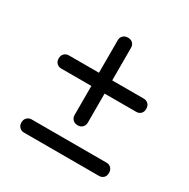

<svg xmlns="http://www.w3.org/2000/svg" viewBox="-140 -785 850 863"><g transform="rotate(30 285.0 -354.0)"><path d="M61 -419.5Q61 -435.5 70.8 -444.8Q80.5 -454 94 -454H483.5Q496.5 -454 506 -444.8Q515.5 -435.5 515.5 -419.5Q515.5 -403 506 -394.2Q496.5 -385.5 483.5 -385.5H93.5Q80.5 -385.5 70.8 -394.5Q61 -403.5 61 -419.5ZM284.8 -201.5Q268.8 -201.5 259.5 -211.2Q250.2 -221 250.2 -234.5V-624Q250.2 -637 259.5 -646.5Q268.8 -656 284.8 -656Q301.3 -656 310.1 -646.5Q318.9 -637 318.9 -624V-234Q318.9 -221 309.9 -211.2Q300.8 -201.5 284.8 -201.5ZM60 -86.5Q60 -102.5 69.8 -111.8Q79.5 -121 93 -121H482.5Q495.5 -121 505 -111.8Q514.5 -102.5 514.5 -86.5Q514.5 -70 505 -61.2Q495.5 -52.5 482.5 -52.5H92.5Q79.5 -52.5 69.8 -61.5Q60 -70.5 60 -86.5Z"/></g></svg>

Font: Fraunces 9pt
Style: Bold
Weight: 700
Version: Version 1.000;[b76b70a41]